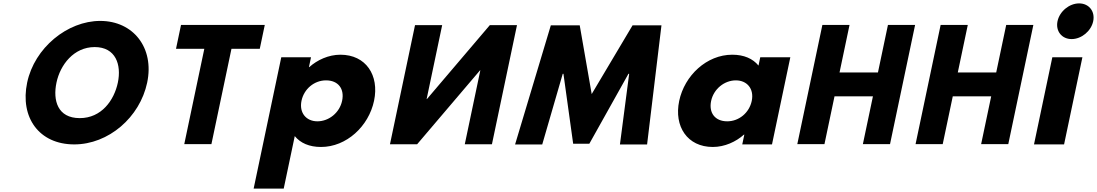

<svg xmlns="http://www.w3.org/2000/svg" viewBox="-20 -850 6456 1130"><path d="M139.8 -363.9C96.8 -159.1 209.6 -0.1 417 -0.1C618.4 -0.1 803.1 -159.1 846.2 -363.9C889.3 -568.8 764.4 -726.9 569.8 -726.9C376.8 -726.9 182.9 -568.8 139.8 -363.9ZM312.4 -363.9C334.4 -468.5 414.2 -573 537.4 -573C661.5 -573 695.6 -468.5 673.6 -363.9C651.7 -259.4 577 -154.8 449.5 -154.8C318.6 -154.8 290.4 -259.4 312.4 -363.9Z M1015.9 -562.9H1182.5L1064.5 -1.9H1224.3L1342.3 -562.9H1508.9L1538.3 -703.1H1045.3Z M2181.5 -257C2213.1 -407 2133.5 -528 1983.5 -528C1913.5 -528 1847 -497 1800.2 -455H1798.2L1810.4 -513H1635.4L1472.8 260H1649.8L1714.8 -49C1748.2 -8 1800.3 15 1869.3 15C2019.3 15 2150 -107 2181.5 -257ZM1993.5 -257C1978.6 -186 1915.1 -136 1848.1 -136C1782.1 -136 1739.6 -186 1754.5 -257C1769.3 -327 1829.8 -377 1898.8 -377C1970.8 -377 2008.3 -327 1993.5 -257Z M2806.9 -436.1H2805.2L2434.9 -0.9H2275.1L2422.6 -702.1H2582.4L2490.9 -266.9H2492.6L2862.9 -702.1H3022.7L2875.2 -0.9H2715.4Z M3628.6 0.1H3788.4L3873 -701.1H3703L3462.4 -296.5L3391.9 -701.1H3221.9L3011.5 0.1H3171.3L3291.9 -415.5H3296.1L3353.3 -4.1H3448.5L3678.6 -415.5H3682.9Z M3977.3 -256C3945.8 -106 4025.3 15 4175.3 15C4245.3 15 4311.9 -16 4358.7 -58H4360.7L4348.5 0H4523.5L4631.4 -513H4454.4L4444.1 -464C4410.7 -505 4358.5 -528 4289.5 -528C4139.5 -528 4008.9 -406 3977.3 -256ZM4165.3 -256C4180.3 -327 4243.8 -377 4310.8 -377C4376.8 -377 4419.3 -327 4404.3 -256C4389.6 -186 4329.1 -136 4260.1 -136C4188.1 -136 4150.6 -186 4165.3 -256Z M4891.5 -283.2H5117.6L5058.4 -1.9H5218.2L5365.7 -703.1H5205.9L5147.1 -423.5H4921L4979.8 -703.1H4820L4672.5 -1.9H4832.3Z M5587.5 -283.2H5813.6L5754.4 -1.9H5914.2L6061.7 -703.1H5901.9L5843.1 -423.5H5617L5675.8 -703.1H5516L5368.5 -1.9H5528.3Z M6331 -830C6273 -830 6216.1 -783 6203.9 -725C6191.8 -667 6228.9 -620 6286.9 -620C6344.9 -620 6401.8 -667 6413.9 -725C6426.1 -783 6389 -830 6331 -830ZM6173.4 -513H6350.4L6242.5 0H6065.5Z"/></svg>

Font: Hussar
Style: BdOblTwo
Weight: 700
Foundry: Cannot Into Space Fonts
Version: Version 2.00